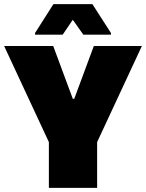

<svg xmlns="http://www.w3.org/2000/svg" viewBox="-23 -911 708 931"><path d="M214 0V-222L-3 -688H235L330 -432H337L432 -688H665L448 -222V0ZM147 -743V-751L236 -891H425L515 -751V-743H381L330 -815L281 -743Z"/></svg>

Font: Saira Black
Style: Regular
Weight: 900
Designer: Hector Gatti with collaboration of the Omnibus-Type team
Foundry: Omnibus-Type
Version: Version 1.100; ttfautohint (v1.8.3)